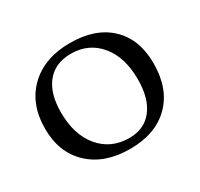

<svg xmlns="http://www.w3.org/2000/svg" viewBox="-104 -554 731 702"><g transform="rotate(-30 261.5 -203.0)"><path d="M261.2 20Q154.3 20 91.1 -39.1Q27.8 -98.1 27.8 -199.2Q27.8 -303.7 91.6 -364.7Q155.3 -425.8 263.2 -425.8Q369.6 -425.8 430.4 -368.2Q491.2 -310.5 491.2 -209Q491.2 -101.6 429.9 -40.8Q368.7 20 261.2 20ZM107.9 -222.2Q107.9 -127.4 154.8 -71.8Q201.7 -16.1 278.8 -16.1Q341.8 -16.1 377 -61Q412.1 -106 412.1 -187Q412.1 -280.3 366.5 -335.2Q320.8 -390.1 246.1 -390.1Q180.2 -390.1 144 -346.2Q107.9 -302.2 107.9 -222.2Z"/></g></svg>

Font: Halibut
Style: Regular
Weight: 400
Designer: Matteo Maggi
Foundry: Collletttivo
Version: Version 3.080 | FøM Fix